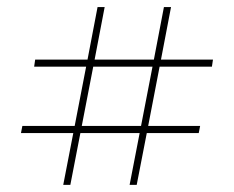

<svg xmlns="http://www.w3.org/2000/svg" viewBox="-20 -622 660 541"><path d="M397.5 -267.1H543.9L540 -247.1H393.6L365.2 -101.1H345.2L373.5 -247.1H206.5L178.2 -101.1H158.2L186.5 -247.1H39.1L43 -267.1H190.4L222.7 -434.1H76.2L79.1 -454.1H226.6L254.9 -602.1H274.9L246.6 -454.1H413.6L441.9 -602.1H461.9L433.6 -454.1H580.1L577.1 -434.1H429.7ZM242.7 -434.1 210.4 -267.1H377.4L409.7 -434.1Z"/></svg>

Font: TypoPRO Playfair Display
Style: Bold
Weight: 700
Designer: Claus Eggers Sørensen
Foundry: Claus Eggers Sørensen
Version: Version 1.004;PS 001.004;hotconv 1.0.70;makeotf.lib2.5.58329